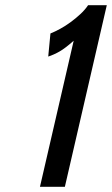

<svg xmlns="http://www.w3.org/2000/svg" viewBox="-20 -720 432 740"><path d="M134 0H230L391.6 -700H319.6C311.5 -688 301.5 -676.5 289.6 -665.5C277.8 -654.5 265.2 -644.2 252 -634.5C238.8 -624.8 225.5 -616.3 212.1 -609C198.7 -601.7 186.2 -595.7 174.4 -591L165.9 -502C180.3 -506.7 194.8 -513.2 209.4 -521.5C224 -529.8 242.2 -543.7 264 -563Z"/></svg>

Font: Cabin Condensed
Style: Regular
Weight: 400
Italic angle: -13°
Designer: Pablo Impallari
Foundry: Pablo Impallari. www.impallari.com Igino Marini. www.ikern.com
Version: Version 1.006